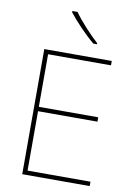

<svg xmlns="http://www.w3.org/2000/svg" viewBox="-102 -1067 753 1079"><g transform="rotate(10 275.0 -527.0)"><path d="M251 -1003H221V-996C256 -951 316 -887 369 -843H390V-849C345 -889 280 -960 251 -1003ZM488 -51V-76H129V-415H468V-440H129V-740H488V-765H103V-51Z"/></g></svg>

Font: Noto Sans Tamil UI Thin
Style: Regular
Weight: 100
Designer: Jelle Bosma - Monotype Design Team
Foundry: Monotype Imaging Inc.
Version: Version 2.004